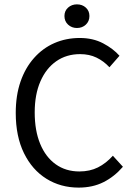

<svg xmlns="http://www.w3.org/2000/svg" viewBox="-20 -841 611 873"><path d="M337.6 12Q255.8 12 191 -28.3Q126.2 -68.6 88.9 -144.8Q51.6 -221 51.6 -327.6Q51.6 -407.1 73.3 -469.9Q95 -532.8 134.8 -577.4Q174.5 -622.1 227.5 -645.2Q280.6 -668.3 342.8 -668.3Q402.8 -668.3 448.9 -644Q495 -619.6 523.3 -587.4L477.6 -535.2Q451.7 -563.2 418.9 -579Q386.2 -594.9 344.3 -594.9Q282.3 -594.9 235.9 -562.6Q189.5 -530.3 163.7 -470.9Q137.8 -411.5 137.8 -329.8Q137.8 -247.3 162.6 -187.1Q187.4 -126.9 233.1 -94.2Q278.8 -61.4 341 -61.4Q388.5 -61.4 425.3 -79.8Q462.1 -98.3 493.2 -132.9L538.9 -82.7Q499.7 -37.5 450.6 -12.8Q401.5 12 337.6 12ZM329.8 -713.7Q306.1 -713.7 289.5 -729Q273 -744.4 273 -768.1Q273 -791.6 289.5 -806.4Q306.1 -821.2 329.8 -821.2Q354.1 -821.2 370.3 -806.4Q386.6 -791.6 386.6 -768.1Q386.6 -744.4 370.3 -729Q354.1 -713.7 329.8 -713.7Z"/></svg>

Font: Source Sans Variable
Style: Regular
Weight: 200
Designer: Paul D. Hunt
Foundry: Adobe Systems Incorporated
Version: Version 3.006;hotconv 1.0.111;makeotfexe 2.5.65597